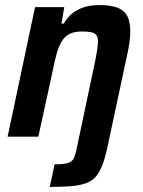

<svg xmlns="http://www.w3.org/2000/svg" viewBox="-20 -538 562 756"><path d="M176 198 195 109Q231 109 247 104Q263 99 269.5 87Q276 75 280 56L351 -280Q358 -312 361.5 -335Q365 -358 366 -372Q366 -391 359.5 -399.5Q353 -408 339.5 -411Q326 -414 303 -414Q273 -414 254 -404.5Q235 -395 223 -375Q211 -355 202.5 -324.5Q194 -294 186 -252L131 0H10L118 -510H233L222 -445H231Q245 -470 265.5 -486Q286 -502 312 -510Q338 -518 370 -518Q418 -518 444.5 -507Q471 -496 482 -473Q493 -450 493 -414Q493 -395 489.5 -369.5Q486 -344 479 -314L407 23Q397 73 385.5 105.5Q374 138 358 156.5Q342 175 318.5 183.5Q295 192 260.5 195Q226 198 176 198Z"/></svg>

Font: Saira SemiCondensed SemiBold
Style: Italic
Weight: 600
Width: 4
Italic angle: -12°
Designer: Hector Gatti with collaboration of the Omnibus-Type team
Foundry: Omnibus-Type
Version: Version 1.101